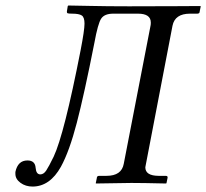

<svg xmlns="http://www.w3.org/2000/svg" viewBox="-20 -668 752 700"><path d="M710 -646 711.9 -645 708 -626Q708 -618.2 699.2 -618.2H672.9Q617.7 -618.2 608.9 -574.2L512.2 -70.8Q510.3 -63 509.8 -58.1Q509.8 -27.3 558.1 -26.9H584Q592.8 -26.9 590.8 -19L586.9 0L585 1Q499 -1 459 -1Q459 -1 330.1 1L329.1 0L333 -19Q333 -26.9 341.8 -26.9H368.2Q423.3 -26.9 431.2 -70.8L528.8 -574.2Q529.8 -578.1 529.8 -585.9Q529.8 -618.2 482.9 -618.2H393.1Q360.8 -618.2 348.9 -600.1Q336.9 -582 324.2 -512.2Q287.1 -324.2 260 -220.2Q232.9 -116.2 202.1 -60.1Q162.1 11.7 99.1 12.2Q73.2 12.2 54.7 -1.5Q36.1 -15.1 36.1 -34.2V-41Q44.9 -83 80.1 -83Q107.9 -83 109.9 -56.2Q111.8 -32.2 127 -32.2Q139.2 -32.2 148.7 -46.6Q158.2 -61 175.8 -97.2Q213.9 -178.2 273.9 -484.9Q288.1 -558.1 288.1 -582Q288.1 -605 278.1 -611.6Q268.1 -618.2 243.2 -618.2Q230 -618.2 226.6 -619.6Q223.1 -621.1 224.1 -627.9L227.1 -646L229 -647.9Q240.2 -647.9 305.2 -646.5Q370.1 -645 450.2 -645Q549.3 -645 624 -645.5Q698.7 -646 710 -646Z"/></svg>

Font: Linux Libertine
Style: Italic
Weight: 400
Italic angle: -12°
Designer: Philipp H. Poll
Foundry: Philipp H. Poll
Version: Version 5.1.6 ; ttfautohint (v0.9)